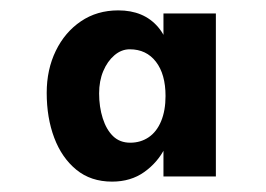

<svg xmlns="http://www.w3.org/2000/svg" viewBox="-20 -741 513 370"><path d="M196 -391Q155 -391 127 -414Q99 -437 84.5 -475.5Q70 -514 70 -562Q70 -607 87.5 -643Q105 -679 136 -700Q167 -721 208 -721Q257 -721 284.5 -689Q312 -657 312 -594L295 -648V-715H396V-401H295V-474L312 -510Q312 -484 298 -456Q284 -428 258 -409.5Q232 -391 196 -391ZM231 -466Q251 -466 266.5 -476.5Q282 -487 290.5 -507.5Q299 -528 299 -556Q299 -598 280.5 -622Q262 -646 230 -646Q214 -646 200.5 -634.5Q187 -623 179 -604Q171 -585 171 -561Q171 -535 178 -513Q185 -491 198 -478.5Q211 -466 231 -466Z"/></svg>

Font: Lexend Mega Medium
Style: Regular
Weight: 500
Version: Version 1.007